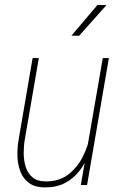

<svg xmlns="http://www.w3.org/2000/svg" viewBox="-20 -770 509 799"><path d="M337.4 -122.1 407.7 -528.3H433.1L342.3 0H316.4ZM355.5 -207.5H372.1Q364.3 -168 349.6 -129.2Q335 -90.3 310.8 -59.1Q286.6 -27.8 251.5 -9Q216.3 9.8 169.4 9.8Q126.5 10.3 101.1 -8.3Q75.7 -26.9 64.5 -56.9Q53.2 -86.9 52.5 -122.3Q51.8 -157.7 58.1 -192.4L115.7 -528.3H141.6L83.5 -191.4Q78.6 -163.6 78.6 -133.1Q78.6 -102.5 86.9 -75.7Q95.2 -48.8 115.2 -32Q135.3 -15.1 169.9 -15.1Q225.6 -14.6 262.9 -43Q300.3 -71.3 323 -115Q345.7 -158.7 355.5 -207.5ZM277.3 -621.6 385.7 -749.5 423.3 -749 309.1 -621.1Z"/></svg>

Font: Roboto Condensed Thin
Style: Italic
Weight: 250
Italic angle: -12°
Designer: Christian Robertson
Foundry: Google
Version: Version 3.008; 2023